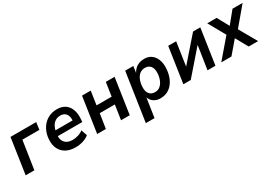

<svg xmlns="http://www.w3.org/2000/svg" viewBox="27 -1349 3365 2369"><g transform="rotate(-30 1709.5 -165.0)"><path d="M37 0 112 -504H478L464 -401H222L161 0Z M747 10Q668 10 613 -20Q558 -50 530.5 -105Q503 -160 507 -234Q511 -314 545.5 -377.5Q580 -441 639 -477.5Q698 -514 776 -514Q851 -514 897.5 -479Q944 -444 962.5 -383.5Q981 -323 973 -248L970 -220H603L614 -297H891L875 -279Q881 -323 871.5 -355.5Q862 -388 838 -406.5Q814 -425 773 -425Q732 -425 702 -405.5Q672 -386 654 -353Q636 -320 629 -280L625 -252Q617 -200 630.5 -164Q644 -128 676.5 -108Q709 -88 759 -88Q799 -88 839 -100Q879 -112 910 -137L939 -51Q903 -21 851 -5.5Q799 10 747 10Z M1056 0 1131 -504H1255L1226 -310H1441L1470 -504H1595L1520 0H1396L1427 -207H1212L1180 0Z M1643 184 1746 -504H1862L1848 -407H1845Q1864 -443 1890 -467Q1916 -491 1949.5 -502.5Q1983 -514 2019 -514Q2079 -514 2120 -484.5Q2161 -455 2182 -402Q2203 -349 2199 -278Q2195 -196 2165 -131Q2135 -66 2082 -28Q2029 10 1956 10Q1900 10 1860 -17.5Q1820 -45 1805 -96H1809L1767 184ZM1934 -90Q1977 -90 2007 -114.5Q2037 -139 2055 -181.5Q2073 -224 2076 -277Q2080 -342 2052.5 -377.5Q2025 -413 1972 -413Q1930 -413 1899 -389Q1868 -365 1850.5 -322.5Q1833 -280 1830 -226Q1826 -162 1853.5 -126Q1881 -90 1934 -90Z M2284 0 2359 -504H2472L2419 -148H2402L2713 -504H2816L2741 0H2628L2683 -357H2700L2389 0Z M2824 0 3071 -288 3072 -224 2915 -504H3049L3147 -324H3128L3275 -504H3419L3184 -225V-290L3349 0H3215L3108 -192L3132 -191L2969 0Z"/></g></svg>

Font: Nunitoga
Style: Bold Italic
Weight: 700
Italic angle: -9°
Designer: Vernon Adams
Foundry: Vernon Adams
Version: Version 1.0